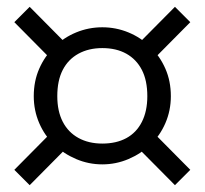

<svg xmlns="http://www.w3.org/2000/svg" viewBox="-20 -655 600 563"><path d="M412 -373Q412 -419 396 -450Q380 -481 350.5 -497.5Q321 -514 280 -514Q240 -514 210 -497.5Q180 -481 164 -450Q148 -419 148 -373Q148 -329 164 -298Q180 -267 210 -250.5Q240 -234 280 -234Q321 -234 350.5 -250Q380 -266 396 -297.5Q412 -329 412 -373ZM79 -373Q79 -417 95 -453.5Q111 -490 139 -517.5Q167 -545 203.5 -560Q240 -575 280 -575Q320 -575 356.5 -560Q393 -545 421 -517.5Q449 -490 465 -453.5Q481 -417 481 -373Q481 -331 465 -294Q449 -257 421 -230.5Q393 -204 356.5 -188.5Q320 -173 280 -173Q240 -173 203.5 -188.5Q167 -204 139 -230.5Q111 -257 95 -294Q79 -331 79 -373ZM22 -590 67 -635 180 -521 128 -483ZM538 -590 432 -483 380 -521 493 -635ZM22 -157 128 -264 180 -226 67 -112ZM538 -157 493 -112 380 -226 432 -264Z"/></svg>

Font: Roboto Serif Light
Style: Regular
Weight: 300
Designer: Greg Gazdowicz
Foundry: Commercial Type
Version: Version 1.008